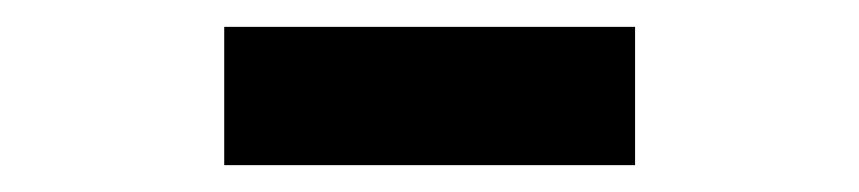

<svg xmlns="http://www.w3.org/2000/svg" viewBox="-20 -747 640 143"><path d="M147 -624H453V-727H147Z"/></svg>

Font: IBM Plex Thai Looped
Style: Bold
Weight: 700
Designer: Mike Abbink, Paul van der Laan, Pieter van Rosmalen, Ben Mitchell, Mark Frömberg
Foundry: Bold Monday
Version: Version 1.0